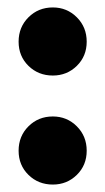

<svg xmlns="http://www.w3.org/2000/svg" viewBox="-20 -496 283 516"><path d="M122 -293Q160 -293 186.5 -319Q213 -345 213 -384Q213 -423 186.5 -449.5Q160 -476 122 -476Q83 -476 56.5 -449.5Q30 -423 30 -384Q30 -345 56.5 -319Q83 -293 122 -293ZM122 0Q160 0 186.5 -26Q213 -52 213 -91Q213 -130 186.5 -156.5Q160 -183 122 -183Q83 -183 56.5 -156.5Q30 -130 30 -91Q30 -52 56.5 -26Q83 0 122 0Z"/></svg>

Font: Catamaran Black
Style: Regular
Weight: 900
Designer: Pria Ravichandran
Version: Version 2.000